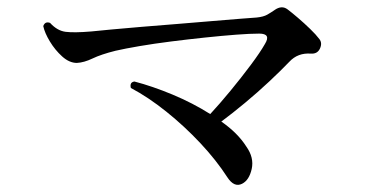

<svg xmlns="http://www.w3.org/2000/svg" viewBox="-20 -601 1040 537"><path d="M657 -87Q635 -76 616 -105Q585 -153 540.5 -200.5Q496 -248 445.5 -288.5Q395 -329 346 -355Q342 -371 356 -373Q406 -360 462.5 -336.5Q519 -313 568 -282Q594 -310 624.5 -347Q655 -384 681.5 -419.5Q708 -455 721 -478Q739 -507 705 -507Q680 -507 640.5 -504Q601 -501 553.5 -496Q506 -491 458.5 -485Q411 -479 370 -472Q329 -465 303 -459Q263 -449 239 -437.5Q215 -426 195 -425Q174 -425 154 -443Q134 -461 119.5 -485Q105 -509 101 -528Q106 -542 120 -537Q140 -515 163.5 -512Q187 -509 235 -513Q254 -515 291.5 -518.5Q329 -522 377 -526Q425 -530 476 -534Q527 -538 572.5 -542Q618 -546 651.5 -548.5Q685 -551 698 -552Q717 -554 727.5 -560Q738 -566 748 -573Q768 -587 784 -575Q796 -566 813.5 -551Q831 -536 847.5 -520Q864 -504 873 -492Q882 -481 875 -465.5Q868 -450 850 -451Q813 -454 789 -428Q766 -404 733.5 -373.5Q701 -343 665.5 -313.5Q630 -284 599 -261Q622 -245 639.5 -227.5Q657 -210 669 -191Q691 -160 684 -128.5Q677 -97 657 -87Z"/></svg>

Font: Zen Old Mincho Medium
Style: Regular
Weight: 500
Designer: Yoshimichi Ohira
Foundry: Positype
Version: Version 1.500